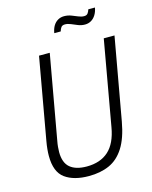

<svg xmlns="http://www.w3.org/2000/svg" viewBox="-128 -942 823 1037"><g transform="rotate(-15 284.0 -423.5)"><path d="M239 12Q155 12 106 -23.5Q57 -59 57 -149Q57 -166 59 -187Q61 -208 65 -230L146 -686H206L122 -215Q119 -200 117.5 -183.5Q116 -167 116 -155Q116 -95 148 -68Q180 -41 241 -41Q317 -41 363 -82.5Q409 -124 424 -212L508 -686H568L486 -227Q470 -137 436.5 -84.5Q403 -32 353.5 -10Q304 12 239 12ZM257 -782Q261 -806 271 -822.5Q281 -839 296.5 -848Q312 -857 331 -857Q352 -857 370.5 -850Q389 -843 405.5 -836Q422 -829 437 -829Q451 -829 457.5 -837.5Q464 -846 468 -859H505Q501 -836 490.5 -819Q480 -802 464.5 -793Q449 -784 430 -784Q410 -784 391.5 -791.5Q373 -799 356.5 -806Q340 -813 325 -813Q310 -813 303.5 -804.5Q297 -796 293 -782Z"/></g></svg>

Font: Archivo Condensed ExtraLight
Style: Italic
Weight: 250
Width: 3
Italic angle: -10°
Designer: Hector Gatti
Foundry: Omnibus-Type
Version: Version 2.001